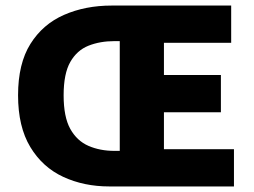

<svg xmlns="http://www.w3.org/2000/svg" viewBox="-20 -671 915 691"><path d="M373 0Q282 0 207.5 -34.5Q133 -69 89 -142Q45 -215 45 -328Q45 -442 89.5 -513Q134 -584 210.5 -617.5Q287 -651 382 -651H812V-517H570V-401H775V-267H570V-134H822V0ZM392 -128H411V-523H392Q340 -523 298.5 -506.5Q257 -490 233 -448Q209 -406 209 -328Q209 -250 233 -207Q257 -164 298.5 -146Q340 -128 392 -128Z"/></svg>

Font: Source Sans 3 ExtraLight ExtraBold
Style: Regular
Weight: 800
Version: Version 3.052;hotconv 1.1.0;makeotfexe 2.6.0